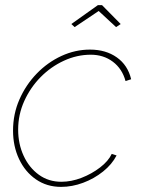

<svg xmlns="http://www.w3.org/2000/svg" viewBox="-20 -721 554 751"><path d="M219 10Q163 10 120.5 -19.5Q78 -49 54.5 -99Q31 -149 31 -210Q31 -275 56 -332Q81 -389 123.5 -433Q166 -477 220 -502Q274 -527 332 -527Q394 -527 437 -496.5Q480 -466 493 -411L471 -404Q458 -452 421.5 -479.5Q385 -507 335 -507Q281 -507 230 -483.5Q179 -460 139 -419.5Q99 -379 75 -326Q51 -273 51 -214Q51 -158 72.5 -111.5Q94 -65 132 -37.5Q170 -10 220 -10Q259 -10 299 -25.5Q339 -41 371.5 -66Q404 -91 417 -119L436 -113Q418 -78 383 -50Q348 -22 305 -6Q262 10 219 10ZM259 -627 363 -701H379L452 -627L434 -615L366 -678L272 -615Z"/></svg>

Font: Raleway Thin
Style: Italic
Weight: 100
Italic angle: -12°
Designer: Matt McInerney, Pablo Impallari, Rodrigo Fuenzalida
Foundry: Matt McInerney, Pablo Impallari, Rodrigo Fuenzalida
Version: Version 4.026